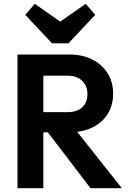

<svg xmlns="http://www.w3.org/2000/svg" viewBox="-20 -990 680 1010"><path d="M172 -294V-400H335Q385 -400 412.5 -425.5Q440 -451 440 -496Q440 -537 412.5 -564.5Q385 -592 335 -592H172V-703H347Q415 -703 466.5 -676.5Q518 -650 546.5 -604Q575 -558 575 -498Q575 -436 546.5 -390.5Q518 -345 466 -319.5Q414 -294 345 -294ZM72 0V-703H208V0ZM456 0 224 -304 349 -343 621 0ZM431 -970 481 -912 340 -762H254L113 -912L163 -970L344 -843H249Z"/></svg>

Font: Outfit SemiBold
Style: Regular
Weight: 600
Designer: Rodrigo Fuenzalida
Foundry: fragTYPE
Version: Version 1.100;gftools[0.9.27]